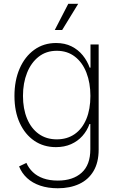

<svg xmlns="http://www.w3.org/2000/svg" viewBox="-20 -777 627 1012"><path d="M284.7 215.3Q232.9 215.3 191.9 201.4Q150.9 187.5 122.8 161.6Q94.7 135.7 80.6 100.1L119.1 81.5Q130.9 108.9 153.1 130.1Q175.3 151.4 208.3 163.1Q241.2 174.8 284.7 174.8Q364.3 174.8 410.2 133.5Q456.1 92.3 456.1 9.8V-123.5H451.7Q439 -87.9 414.3 -60.3Q389.6 -32.7 354.5 -17.1Q319.3 -1.5 274.9 -1.5Q210 -1.5 160.9 -34.9Q111.8 -68.4 84 -128.9Q56.2 -189.5 56.2 -271Q56.2 -353 83.7 -416Q111.3 -479 160.6 -514.6Q210 -550.3 275.4 -550.3Q321.8 -550.3 356.9 -532.7Q392.1 -515.1 416 -485.6Q439.9 -456.1 452.6 -420.4H457V-542.5H500V11.2Q500 79.1 473.1 124.5Q446.3 169.9 397.7 192.6Q349.1 215.3 284.7 215.3ZM279.3 -42.5Q334 -42.5 373.8 -70.3Q413.6 -98.1 435.1 -149.7Q456.5 -201.2 456.5 -271.5Q456.5 -340.3 435.5 -394Q414.6 -447.8 374.8 -478.5Q335 -509.3 279.3 -509.3Q223.6 -509.3 183.8 -478Q144 -446.8 122.6 -393.1Q101.1 -339.4 101.1 -271.5Q101.1 -203.6 122.6 -151.9Q144 -100.1 184.1 -71.3Q224.1 -42.5 279.3 -42.5ZM268.6 -618.7 339.8 -756.8H392.1L307.6 -618.7Z"/></svg>

Font: Inter 16pt ExtraLight
Style: Regular
Weight: 250
Version: Version 4.001;git-66647c0bb